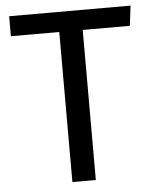

<svg xmlns="http://www.w3.org/2000/svg" viewBox="-51 -732 618 775"><g transform="rotate(-5 258.5 -344.5)"><path d="M507 -689 497 -608H306V0H211V-608H15V-689Z"/></g></svg>

Font: Firava
Style: Regular
Weight: 400
Designer: Carrois Corporate & Edenspiekermann AG
Foundry: Greg Finn Gibson
Version: Version 5.000